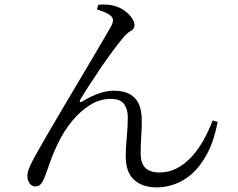

<svg xmlns="http://www.w3.org/2000/svg" viewBox="-20 -787 1040 839"><path d="M403.5 -746.1 409.8 -766Q425.1 -767.9 445.3 -766.9Q465.4 -765.8 478.7 -761.5Q502.2 -755.7 522.5 -741.5Q542.8 -727.3 555.3 -709.5Q567.9 -691.8 567.9 -676.1Q567.9 -661.1 551 -651.5Q534 -642 515.2 -618.6Q499.7 -600.2 474.8 -567Q449.9 -533.7 422.8 -494Q395.6 -454.2 371 -416.1Q346.3 -378 330.5 -350.9Q326.9 -344.5 329.5 -341.9Q332.1 -339.3 338.5 -342.9Q377.4 -366.8 412.1 -378.7Q446.7 -390.7 476.4 -390.7Q537.5 -390.7 567.7 -360.1Q598 -329.5 599.3 -268.7Q600.1 -234.3 597.4 -192.4Q594.6 -150.6 594.6 -115.8Q594.6 -75.1 614.3 -54.2Q634 -33.3 677.5 -33.3Q718.9 -33.3 754.2 -52.3Q789.5 -71.2 818.6 -103.4Q847.8 -135.6 870.3 -176.3Q892.8 -217 909.4 -260.7L931.1 -254Q915.2 -171.7 885.8 -116.4Q856.4 -61.1 819.9 -28.6Q783.3 3.9 743.4 17.9Q703.5 31.9 665.6 31.9Q603 31.9 566.5 -0.7Q530 -33.4 529.5 -101.1Q529.3 -142.9 533.9 -187.3Q538.4 -231.7 538.4 -276.2Q538.4 -308.7 522.5 -331.8Q506.6 -354.9 462.9 -354.9Q415.6 -354.9 372.6 -327.6Q329.5 -300.4 294.2 -257Q259 -213.7 235.3 -164.7Q212.2 -117.6 197.6 -75Q183 -32.5 172.2 -5.9Q165.5 9.8 156.9 18.8Q148.3 27.7 133.8 27.7Q124.8 27.7 117.1 22Q109.4 16.3 104.6 6Q99.7 -4.4 99.7 -18Q99.7 -36.2 111.8 -62.8Q123.9 -89.4 144.6 -125.2Q165.3 -161 190.9 -205.8Q217.4 -251.2 249.3 -305.6Q281.2 -360 314.7 -415.9Q348.1 -471.8 378.1 -522.6Q408.1 -573.4 430.9 -612.3Q453.8 -651.3 465 -671.3Q474.9 -689.8 473.4 -701.1Q471.9 -712.4 462.3 -719.4Q451.9 -728 434.7 -734.8Q417.5 -741.7 403.5 -746.1Z"/></svg>

Font: Noto Serif SC
Style: Regular
Weight: 200
Designer: Ryoko NISHIZUKA 西塚涼子 (kana & ideographs); Frank Grießhammer (Latin, Greek & Cyrillic); Wenlong ZHANG 张文龙 (bopomofo); San
Foundry: Adobe
Version: Version 2.001;hotconv 1.1.0;makeotfexe 2.6.0